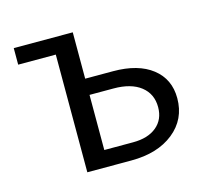

<svg xmlns="http://www.w3.org/2000/svg" viewBox="-70 -493 617 572"><g transform="rotate(-15 238.5 -207.0)"><path d="M133 -363H17V-414H199V-271H285Q362 -271 405.5 -237Q449 -203 449 -144Q449 -79 399.5 -39.5Q350 0 269 0H133ZM288 -51Q334 -51 360.5 -73Q387 -95 387 -133Q387 -174 357 -197.5Q327 -221 273 -221H199V-51Z"/></g></svg>

Font: LXGW Bright GB
Style: Regular
Weight: 400
Designer: Christian Thalmann (Catharsis Fonts)
Foundry: LXGW / Christian Thalmann (Catharsis Fonts) / Fontworks Inc.
Version: Version 5.510